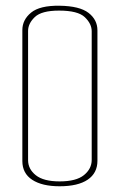

<svg xmlns="http://www.w3.org/2000/svg" viewBox="-20 -648 418 670"><path d="M188 2Q127 2 92.5 -20.5Q58 -43 58 -86V-543Q58 -579 88.5 -604Q119 -629 188 -628Q258 -627 289 -603Q320 -579 320 -542V-87Q320 -44 286 -21Q252 2 188 2ZM188 -15Q246 -15 273 -37Q300 -59 300 -90V-539Q300 -565 276 -588Q252 -611 186 -611Q125 -611 101.5 -588.5Q78 -566 78 -540V-89Q78 -58 105 -36.5Q132 -15 188 -15Z"/></svg>

Font: Smooch Sans Thin Thin
Style: Regular
Weight: 250
Version: Version 1.010